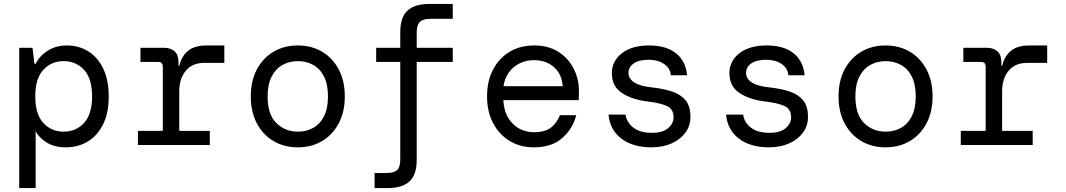

<svg xmlns="http://www.w3.org/2000/svg" viewBox="-20 -740 5440 980"><path d="M78 220V-496H146L156 -414H162Q181 -454 223 -481Q265 -508 322 -508Q382 -508 430.5 -478Q479 -448 507 -389.5Q535 -331 535 -247Q535 -164 506.5 -106Q478 -48 428.5 -18Q379 12 315 12Q258 12 218.5 -12.5Q179 -37 162 -70V220ZM305 -68Q368 -68 409 -112.5Q450 -157 450 -248Q450 -339 409 -383.5Q368 -428 305 -428Q242 -428 201 -383.5Q160 -339 160 -248Q160 -157 201 -112.5Q242 -68 305 -68Z M684 0V-72H811V-399Q811 -424 787 -424H697V-496H818Q851 -496 871 -478Q891 -460 891 -425V-404H895Q907 -454 940.5 -481Q974 -508 1034 -508H1125V-419H1022Q961 -419 928 -378.5Q895 -338 895 -275V-72H1051V0Z M1500 12Q1430 12 1376 -20Q1322 -52 1291 -110.5Q1260 -169 1260 -248Q1260 -327 1291 -385.5Q1322 -444 1376 -476Q1430 -508 1500 -508Q1570 -508 1624 -476Q1678 -444 1709 -385.5Q1740 -327 1740 -248Q1740 -169 1709 -110.5Q1678 -52 1624 -20Q1570 12 1500 12ZM1500 -68Q1543 -68 1578 -87Q1613 -106 1633.5 -146Q1654 -186 1654 -248Q1654 -310 1633.5 -350Q1613 -390 1578 -409Q1543 -428 1500 -428Q1458 -428 1423 -409Q1388 -390 1367 -350Q1346 -310 1346 -248Q1346 -155 1391 -111.5Q1436 -68 1500 -68Z M1892 220V143H1953Q1991 143 2007 128Q2023 113 2023 75V-424H1900V-496H2023V-575Q2023 -652 2060 -686Q2097 -720 2172 -720H2291V-644H2177Q2140 -644 2123.5 -628.5Q2107 -613 2107 -575V-496H2291V-424H2107V75Q2107 152 2070 186Q2033 220 1959 220Z M2705 12Q2635 12 2581.5 -20.5Q2528 -53 2497 -111.5Q2466 -170 2466 -248Q2466 -326 2496.5 -384.5Q2527 -443 2581 -475.5Q2635 -508 2707 -508Q2779 -508 2830 -475.5Q2881 -443 2908 -390Q2935 -337 2935 -276Q2935 -265 2934.5 -254Q2934 -243 2934 -229H2549Q2552 -174 2574.5 -137.5Q2597 -101 2631.5 -83Q2666 -65 2705 -65Q2760 -65 2791 -88Q2822 -111 2838 -152H2921Q2904 -83 2850 -35.5Q2796 12 2705 12ZM2705 -433Q2647 -433 2603.5 -398Q2560 -363 2550 -300H2852Q2848 -362 2807.5 -397.5Q2767 -433 2705 -433Z M3305 12Q3210 12 3151.5 -32.5Q3093 -77 3086 -155H3173Q3179 -114 3213.5 -88Q3248 -62 3307 -62Q3363 -62 3390.5 -86Q3418 -110 3418 -141Q3418 -183 3385 -198.5Q3352 -214 3286 -222Q3207 -231 3155 -265Q3103 -299 3103 -367Q3103 -428 3154 -468Q3205 -508 3293 -508Q3380 -508 3430 -468.5Q3480 -429 3487 -356H3404Q3401 -392 3369.5 -413.5Q3338 -435 3291 -435Q3242 -435 3215 -416.5Q3188 -398 3188 -368Q3188 -338 3218.5 -318.5Q3249 -299 3315 -293Q3367 -287 3410 -273Q3453 -259 3478.5 -229Q3504 -199 3504 -145Q3505 -100 3479.5 -64.5Q3454 -29 3409 -8.5Q3364 12 3305 12Z M3905 12Q3810 12 3751.5 -32.5Q3693 -77 3686 -155H3773Q3779 -114 3813.5 -88Q3848 -62 3907 -62Q3963 -62 3990.5 -86Q4018 -110 4018 -141Q4018 -183 3985 -198.5Q3952 -214 3886 -222Q3807 -231 3755 -265Q3703 -299 3703 -367Q3703 -428 3754 -468Q3805 -508 3893 -508Q3980 -508 4030 -468.5Q4080 -429 4087 -356H4004Q4001 -392 3969.5 -413.5Q3938 -435 3891 -435Q3842 -435 3815 -416.5Q3788 -398 3788 -368Q3788 -338 3818.5 -318.5Q3849 -299 3915 -293Q3967 -287 4010 -273Q4053 -259 4078.5 -229Q4104 -199 4104 -145Q4105 -100 4079.5 -64.5Q4054 -29 4009 -8.5Q3964 12 3905 12Z M4500 12Q4430 12 4376 -20Q4322 -52 4291 -110.5Q4260 -169 4260 -248Q4260 -327 4291 -385.5Q4322 -444 4376 -476Q4430 -508 4500 -508Q4570 -508 4624 -476Q4678 -444 4709 -385.5Q4740 -327 4740 -248Q4740 -169 4709 -110.5Q4678 -52 4624 -20Q4570 12 4500 12ZM4500 -68Q4543 -68 4578 -87Q4613 -106 4633.5 -146Q4654 -186 4654 -248Q4654 -310 4633.5 -350Q4613 -390 4578 -409Q4543 -428 4500 -428Q4458 -428 4423 -409Q4388 -390 4367 -350Q4346 -310 4346 -248Q4346 -155 4391 -111.5Q4436 -68 4500 -68Z M4884 0V-72H5011V-399Q5011 -424 4987 -424H4897V-496H5018Q5051 -496 5071 -478Q5091 -460 5091 -425V-404H5095Q5107 -454 5140.5 -481Q5174 -508 5234 -508H5325V-419H5222Q5161 -419 5128 -378.5Q5095 -338 5095 -275V-72H5251V0Z"/></svg>

Font: DM Mono
Style: Regular
Weight: 400
Designer: Colophon Foundry
Foundry: Colophon Foundry
Version: Version 1.000; ttfautohint (v1.8.2.53-6de2)